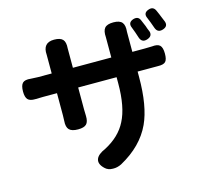

<svg xmlns="http://www.w3.org/2000/svg" viewBox="-117 -930 1215 1120"><g transform="rotate(-15 490.0 -370.0)"><path d="M431 53Q401 53 383 35Q350 4 361 -25Q371 -51 416 -70Q508 -118 547 -196Q589 -277 589 -420V-457H472H357V-324Q357 -297 358 -285Q359 -250 344.5 -235.5Q330 -221 294 -221Q256 -221 240.5 -237Q225 -253 228 -290Q229 -301 229 -324V-457H146Q113 -457 99 -456Q66 -455 53 -469Q40 -483 40 -517Q40 -554 54 -568Q68 -582 103 -578Q129 -576 146 -576H229V-674Q229 -681 229 -688Q223 -763 293 -763Q330 -763 345 -747Q360 -731 357 -693Q357 -683 357 -673V-576H473H589V-680Q589 -689 589 -698Q586 -737 600.5 -754Q615 -771 653 -771Q691 -771 705.5 -753.5Q720 -736 716 -697Q716 -689 716 -680V-576H789Q821 -576 834 -577Q869 -581 883 -567.5Q897 -554 897 -517Q897 -482 885 -469Q873 -456 839 -457Q815 -457 790 -457H716V-424Q716 -249 669 -147Q616 -32 483 41Q457 54 431 53ZM774 -645Q771 -652 766 -669Q763 -677 762 -681Q754 -703 750 -713Q735 -747 771 -759Q802 -768 813 -741Q818 -729 830 -701Q832 -696 835 -686Q841 -671 844 -664Q852 -635 819 -624Q786 -613 774 -645ZM877 -677Q869 -701 864 -713Q858 -728 852 -743Q835 -778 872 -790Q901 -800 914 -772Q918 -764 925 -747Q929 -737 931 -732Q939 -714 945 -698Q956 -667 922.5 -656Q889 -645 877 -677Z"/></g></svg>

Font: GenSenRounded2 TW B
Style: Regular
Weight: 700
Version: Version 2.000;PS 2;hotconv 16.6.51;makeotf.lib2.5.65220 DEVE